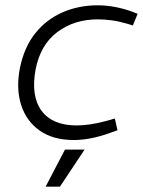

<svg xmlns="http://www.w3.org/2000/svg" viewBox="-20 -521 539 724"><path d="M258 7Q181 7 130.5 -28Q80 -63 60 -124.5Q40 -186 55 -264Q71 -343 113 -395.5Q155 -448 216 -474.5Q277 -501 348 -501Q381 -501 415 -494.5Q449 -488 481 -476L499 -469L481 -425L458 -432Q427 -441 400 -444.5Q373 -448 349 -448Q260 -448 196 -400Q132 -352 114 -258Q96 -158 137 -103Q178 -48 269 -48Q318 -48 381 -65L413 -74L423 -30L393 -19Q356 -6 322.5 0.5Q289 7 258 7ZM152 183 225 43H299L206 183Z"/></svg>

Font: REM ExtraLight
Style: Italic
Weight: 250
Italic angle: -11°
Designer: Octavio Pardo
Foundry: Ashler Design
Version: Version 1.005;gftools[0.9.28]